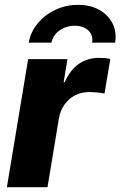

<svg xmlns="http://www.w3.org/2000/svg" viewBox="-20 -783 504 803"><path d="M8.8 0 97.7 -535.6H262.2L246.1 -439H250.5Q273.9 -491.7 310.5 -516.4Q347.2 -541 394.5 -541Q406.7 -541 418.9 -540Q431.2 -539.1 441.4 -536.6L417 -391.6Q406.2 -394.5 386.7 -396.2Q367.2 -397.9 351.1 -397.9Q320.3 -397.9 293.9 -384.3Q267.6 -370.6 249.8 -345.7Q231.9 -320.8 226.1 -286.6L178.7 0ZM306.6 -762.7Q358.4 -762.7 395.8 -741.5Q433.1 -720.2 450.9 -684.6Q468.8 -648.9 461.4 -604.5H365.2Q370.6 -635.3 349.6 -655.3Q328.6 -675.3 292.5 -675.3Q256.3 -675.3 228.5 -655.3Q200.7 -635.3 195.3 -604.5H100.1Q107.9 -648.9 137.2 -684.6Q166.5 -720.2 210.7 -741.5Q254.9 -762.7 306.6 -762.7Z"/></svg>

Font: Inter 20pt ExtraBold
Style: Italic
Weight: 800
Italic angle: -9.3988°
Version: Version 4.001;git-66647c0bb